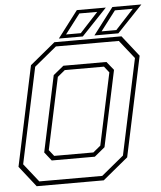

<svg xmlns="http://www.w3.org/2000/svg" viewBox="-57 -898 793 947"><g transform="rotate(-5 339.0 -424.0)"><path d="M86 0 5 -103 110 -597 235 -700H567L648 -597L543 -103L418 0ZM185 -141.5H379L416 -172L492 -528L468 -558.5H274L237 -528L161 -172ZM101 -22.5H412.5L523 -113.5L624 -587.5L552 -678.5H240.5L130 -587.5L29 -113.5ZM171 -120 137.5 -162.5 217.5 -538.5 269 -580.5H482L516 -538.5L436 -162.5L384.5 -120ZM434.5 -716 535 -848H678.5L553 -716ZM295.5 -733H368.5L458.5 -830.5H370ZM258.5 -716 359 -848H502.5L377 -716ZM471.5 -733H544.5L634.5 -830.5H546Z"/></g></svg>

Font: Tourney Thin ExtraLight
Style: Italic
Weight: 250
Italic angle: -12°
Version: Version 1.015